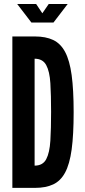

<svg xmlns="http://www.w3.org/2000/svg" viewBox="-20 -912 412 932"><path d="M40 0V-735H150Q202 -735 238 -718Q274 -701 296 -660Q318 -619 327.8 -547.5Q337.5 -476 337.5 -367Q337.5 -257.5 327.8 -186.2Q318 -115 296 -74.2Q274 -33.5 238 -16.8Q202 0 150 0ZM148 -108Q188 -108 204.5 -139.5Q221 -171 224.5 -229.5Q228 -288 228 -368.5Q228 -450 224.5 -507.8Q221 -565.5 204.2 -596.2Q187.5 -627 148 -627ZM132.5 -802.5 63.5 -892.5H155.5L185.5 -847.5L216.5 -892.5H308.5L239.5 -802.5Z"/></svg>

Font: League Gothic
Style: Regular
Weight: 400
Designer: The League of Moveable Type
Version: Version 2.001